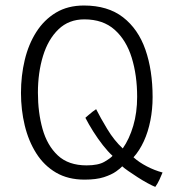

<svg xmlns="http://www.w3.org/2000/svg" viewBox="-20 -670 686 714"><path d="M557.5 25Q547 21 529 11.2Q511 1.5 492 -10.8Q473 -23 457.2 -34Q441.5 -45 434.5 -51.5Q428.5 -44.5 411.8 -32.5Q395 -20.5 366.5 -11.2Q338 -2 294.5 -2Q233 -2 188.2 -28.2Q143.5 -54.5 114.8 -100Q86 -145.5 72 -203.5Q58 -261.5 58 -324.5Q58 -388.5 72 -447Q86 -505.5 115 -551Q144 -596.5 188 -623Q232 -649.5 292 -649.5Q381 -649.5 437.5 -605.8Q494 -562 520.8 -485.2Q547.5 -408.5 547.5 -309Q547.5 -263.5 539.2 -221.8Q531 -180 515 -145Q499 -110 476.5 -85Q497 -66.5 525.8 -51.5Q554.5 -36.5 584.5 -28.5Q580 -17 572.8 -1.5Q565.5 14 557.5 25ZM398.5 -90.5Q381.5 -106 362.5 -130.2Q343.5 -154.5 326.5 -181.5Q309.5 -208.5 297.5 -232Q301.5 -235.5 309 -242Q316.5 -248.5 324.5 -254.8Q332.5 -261 337.5 -264Q353 -233 378.8 -190.2Q404.5 -147.5 436.5 -118Q461 -153 475.5 -202Q490 -251 490 -310Q490 -390 469.8 -455.5Q449.5 -521 406.2 -559.5Q363 -598 293.5 -598Q236 -598 197.5 -561Q159 -524 140 -462Q121 -400 121 -325.5Q121 -252 138.2 -190.5Q155.5 -129 195 -92Q234.5 -55 302 -55Q345.5 -55 368.5 -68.5Q391.5 -82 398.5 -90.5Z"/></svg>

Font: Grandstander Thin ExtraLight
Style: Regular
Weight: 250
Version: Version 1.200